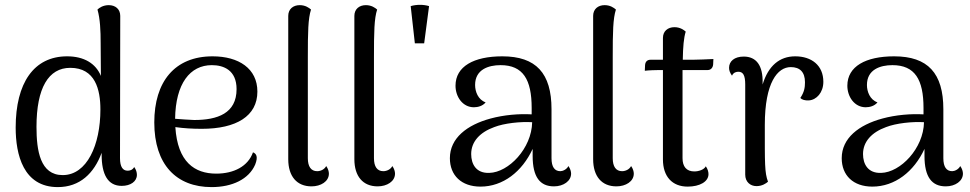

<svg xmlns="http://www.w3.org/2000/svg" viewBox="-20 -751 3962 784"><path d="M528 -69C521 -56 509 -54 501 -54C482 -54 470 -69 470 -105L471 -686C471 -714 451 -730 424 -730C401 -730 385 -719 378 -712C389 -674 391 -625 391 -575L392 -441C371 -492 323 -521 254 -521C118 -521 44 -412 44 -230C44 -120 75 13 216 13C306 13 364 -43 395 -127V-120C395 -39 420 8 477 8C513 8 539 -10 539 -37C539 -47 536 -58 528 -69ZM236 -36C144 -36 129 -136 129 -233C129 -392 178 -474 267 -474C369 -474 390 -385 390 -304C390 -159 335 -36 236 -36Z M1013 -129C993 -72 935 -42 863 -42C775 -42 705 -89 696 -232C731 -227 766 -225 804 -225C945 -225 1031 -277 1031 -377C1031 -471 955 -521 848 -521C693 -521 610 -417 610 -251C610 -79 700 13 844 13C928 13 996 -19 1022 -79C1035 -112 1026 -124 1013 -129ZM845 -485C894 -485 946 -464 946 -387C946 -288 868 -261 773 -261C747 -262 720 -264 695 -266C697 -410 756 -485 845 -485Z M1252 10C1290 10 1323 -10 1323 -42C1323 -50 1320 -62 1312 -73C1305 -59 1289 -52 1275 -52C1250 -52 1237 -71 1237 -105V-517C1237 -620 1238 -675 1250 -712C1242 -719 1227 -730 1204 -730C1177 -730 1157 -714 1157 -686V-101C1157 -31 1192 10 1252 10Z M1522 10C1560 10 1593 -10 1593 -42C1593 -50 1590 -62 1582 -73C1575 -59 1559 -52 1545 -52C1520 -52 1507 -71 1507 -105V-517C1507 -620 1508 -675 1520 -712C1512 -719 1497 -730 1474 -730C1447 -730 1427 -714 1427 -686V-101C1427 -31 1462 10 1522 10Z M1657 -726C1680 -733 1710 -733 1732 -726L1712 -574H1674Z M2301 -73C2294 -59 2278 -52 2268 -52C2245 -52 2232 -69 2232 -105V-305C2232 -452 2169 -521 2031 -521C1915 -521 1840 -480 1840 -401C1840 -356 1869 -313 1915 -313C1931 -313 1951 -318 1963 -333C1932 -344 1920 -377 1920 -404C1920 -467 1974 -485 2024 -485C2116 -485 2151 -426 2151 -310V-284C2100 -287 2038 -282 1983 -267C1887 -241 1817 -187 1817 -105C1817 -35 1864 11 1942 11C2034 11 2112 -50 2155 -143V-114C2155 -28 2185 10 2242 10C2281 10 2312 -12 2312 -42C2312 -50 2309 -62 2301 -73ZM1978 -45C1924 -43 1904 -81 1904 -122C1904 -173 1940 -211 1998 -232C2039 -248 2106 -255 2153 -252C2151 -145 2057 -47 1978 -45Z M2497 10C2535 10 2568 -10 2568 -42C2568 -50 2565 -62 2557 -73C2550 -59 2534 -52 2520 -52C2495 -52 2482 -71 2482 -105V-517C2482 -620 2483 -675 2495 -712C2487 -719 2472 -730 2449 -730C2422 -730 2402 -714 2402 -686V-101C2402 -31 2437 10 2497 10Z M2808 -507H2768C2769 -561 2772 -596 2780 -622C2772 -629 2757 -640 2734 -640C2707 -640 2687 -624 2687 -596V-507H2636C2624 -507 2615 -500 2614 -485L2613 -462C2626 -464 2660 -465 2673 -465H2687V-100C2687 -30 2725 11 2788 11C2837 11 2873 -9 2873 -40C2873 -49 2870 -61 2862 -72C2855 -58 2833 -51 2815 -51C2783 -51 2767 -71 2767 -105V-427V-465H2870C2882 -465 2891 -474 2892 -488L2893 -510C2883 -509 2818 -507 2808 -507Z M3227 -521C3163 -521 3117 -482 3094 -406V-411C3096 -484 3068 -520 3017 -520C2979 -520 2957 -501 2957 -474C2957 -463 2961 -453 2969 -442C2975 -456 2988 -458 2995 -458C3014 -458 3023 -444 3023 -406V-38C3023 -8 3044 9 3069 9C3092 9 3108 -2 3116 -9C3102 -47 3103 -82 3103 -241C3103 -414 3155 -477 3209 -477C3246 -477 3267 -457 3267 -415C3267 -393 3264 -375 3248 -351C3254 -344 3267 -340 3283 -341C3314 -343 3342 -373 3342 -417C3342 -484 3294 -521 3227 -521Z M3901 -73C3894 -59 3878 -52 3868 -52C3845 -52 3832 -69 3832 -105V-305C3832 -452 3769 -521 3631 -521C3515 -521 3440 -480 3440 -401C3440 -356 3469 -313 3515 -313C3531 -313 3551 -318 3563 -333C3532 -344 3520 -377 3520 -404C3520 -467 3574 -485 3624 -485C3716 -485 3751 -426 3751 -310V-284C3700 -287 3638 -282 3583 -267C3487 -241 3417 -187 3417 -105C3417 -35 3464 11 3542 11C3634 11 3712 -50 3755 -143V-114C3755 -28 3785 10 3842 10C3881 10 3912 -12 3912 -42C3912 -50 3909 -62 3901 -73ZM3578 -45C3524 -43 3504 -81 3504 -122C3504 -173 3540 -211 3598 -232C3639 -248 3706 -255 3753 -252C3751 -145 3657 -47 3578 -45Z"/></svg>

Font: Arima Koshi
Style: Regular
Weight: 400
Designer: Joana Correia and Natanael Gama
Foundry: NDISCOVER
Version: Version 1.019;PS 001.019;hotconv 1.0.88;makeotf.lib2.5.64775